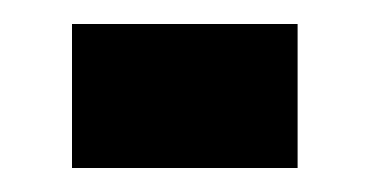

<svg xmlns="http://www.w3.org/2000/svg" viewBox="-20 -400 308 160"><path d="M40 -260V-380H228V-260Z"/></svg>

Font: Tektur Condensed Medium
Style: Regular
Weight: 500
Width: 3
Designer: Adam Jagosz
Foundry: Adam Jagosz
Version: Version 1.005;gftools[0.9.30]